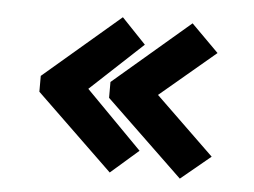

<svg xmlns="http://www.w3.org/2000/svg" viewBox="-38 -475 638 483"><g transform="rotate(5 281.5 -234.0)"><path d="M255 -38 325 -99 183 -243 315 -366 254 -430 61 -265V-225ZM432 -38 507 -100 359 -243 499 -361 430 -430 237 -265V-225Z"/></g></svg>

Font: Inconsolata SemiExpanded Black
Style: Regular
Weight: 900
Width: 6
Monospace: yes
Designer: Raph Levien, Cyreal, Brenton Simpson
Foundry: Raph Levien, Cyreal, Google
Version: Version 3.100